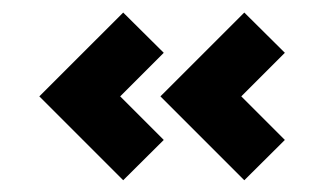

<svg xmlns="http://www.w3.org/2000/svg" viewBox="-20 -391 526 312"><path d="M372.1 -234.4 442.9 -163.6 377 -98.1 240.7 -234.4 377 -370.6 442.9 -305.2ZM175.3 -234.4 246.1 -163.6 180.2 -98.1 43.9 -234.4 180.2 -370.6 246.1 -305.2Z"/></svg>

Font: Squarish Sans CT
Style: Regular
Weight: 400
Version: Version 0.9